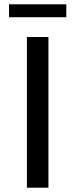

<svg xmlns="http://www.w3.org/2000/svg" viewBox="-20 -872 350 892"><path d="M105 0V-700H205V0ZM22 -792V-852H288V-792Z"/></svg>

Font: MOST Montserrat Medium
Style: Regular
Weight: 500
Designer: Julieta Ulanovsky
Foundry: Julieta Ulanovsky
Version: Version 8.000;March 11, 2024;FontCreator 15.0.0.2926 64-bit